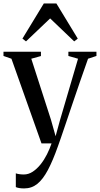

<svg xmlns="http://www.w3.org/2000/svg" viewBox="-28 -802 560 1074"><path d="M107 252Q91 252 78.8 249.8Q66.5 247.5 60.5 244.5V167.5Q67.5 170.5 80 172.2Q92.5 174 105 174Q131.5 174 155 158.5Q178.5 143 198.8 117.8Q219 92.5 234.5 61.8Q250 31 260.5 0H204L36 -473.5L-8.5 -489V-512.5H201V-488.5L147 -473.5L257 -132.5L283 -40L307.5 -129.5L408.5 -473.5L354.5 -489V-512.5H511.5V-489L464.5 -473.5Q442 -410 419.5 -345Q397 -280 376.8 -220Q356.5 -160 339.8 -110.5Q323 -61 311.5 -27.5Q300 6 296 16.5Q267.5 97 239.8 149.2Q212 201.5 180.5 226.8Q149 252 107 252ZM117.5 -570.5 97.5 -586 217 -782.5H287.5L407 -586L387 -570.5L252.5 -699Z"/></svg>

Font: Merriweather 120pt
Style: Regular
Weight: 400
Version: Version 2.100